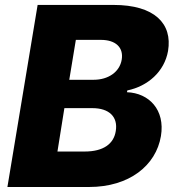

<svg xmlns="http://www.w3.org/2000/svg" viewBox="-20 -747 704 767"><path d="M9.6 0H335.9C496.4 0 603.3 -85.9 622.9 -203.5C640.3 -308.2 575.3 -375.4 487.2 -378.6L488.6 -385.7C570.7 -402.7 636.7 -460.9 651.3 -543.3C669.7 -653.1 596.9 -727.3 433.6 -727.3H130.3ZM256.7 -428.3 283 -587.7H383.2C441.1 -587.7 474.1 -558.2 466.3 -509.2C458.1 -458.5 411.2 -428.3 354.4 -428.3ZM209.5 -141.7 237.2 -315H349.1C416.9 -315 451.7 -279.5 442.5 -223.7C434.7 -172.6 393.5 -141.7 318.2 -141.7Z"/></svg>

Font: TID UI Extra Bold
Style: Italic
Weight: 800
Italic angle: -9.39999°
Designer: The TID Project Authors
Foundry: Bakken & Bæck
Version: Version 1.001;hotconv 1.0.109;makeotfexe 2.5.65596